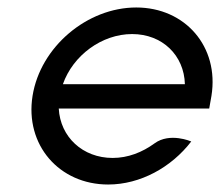

<svg xmlns="http://www.w3.org/2000/svg" viewBox="-20 -482 588 513"><path d="M67 -226C46 -95 138 11 269 11C355 11 438 -35 491 -104C491 -104 434 -129 393 -99C360 -75 322 -60 281 -60C201 -60 141 -116 137 -192H539L545 -226C566 -357 475 -462 344 -462C213 -462 88 -357 67 -226ZM148 -257C175 -334 252 -391 333 -391C414 -391 472 -334 474 -257Z"/></svg>

Font: Charger Sport
Style: Obl
Weight: 400
Designer: Jasper
Foundry: Cannot Into Space Fonts
Version: Version 1.1